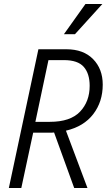

<svg xmlns="http://www.w3.org/2000/svg" viewBox="-20 -935 559 955"><path d="M24 0 171 -690H310Q395 -690 443 -641Q491 -592 491 -514Q491 -429 444 -367.5Q397 -306 308 -285L415 0H349L249 -276Q242 -275 235.5 -275Q229 -275 221 -275H145L86 0ZM156 -329H228Q330 -329 378 -379.5Q426 -430 426 -508Q426 -569 396.5 -602.5Q367 -636 298 -636H221ZM298 -765 405 -915H489L353 -765Z"/></svg>

Font: Radio Canada Condensed Light
Style: Italic
Weight: 300
Width: 3
Italic angle: -12°
Designer: Charles Daoud, Etienne Aubert Bonn, Alexandre Saumier Demers, Jacques Le Bailly
Foundry: Radio-Canada
Version: Version 2.104; ttfautohint (v1.8.4.7-5d5b);gftools[0.9.28.de